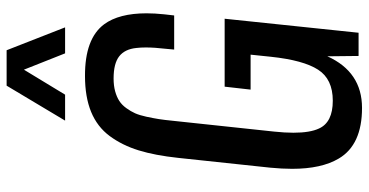

<svg xmlns="http://www.w3.org/2000/svg" viewBox="-284 -808 1102 574"><g transform="rotate(-90 267.0 -521.0)"><path d="M193.4 -877.4 297.9 -1052.2H403.8L472.2 -877.4H394.5L345.7 -1000.5L271 -877.4ZM231.4 10.3Q121.1 10.3 80.1 -59.1Q49.3 -110.8 49.3 -198.7Q49.3 -229 52.7 -263.7L82 -539.1Q89.4 -608.4 104.5 -657.5Q119.6 -706.5 147.2 -743.9Q174.8 -781.2 219.5 -799.6Q264.2 -817.9 326.7 -817.9Q438.5 -818.4 481.4 -760.7Q514.2 -716.3 514.2 -633.8Q514.2 -609.4 511.2 -581.1L507.8 -551.3H405.8L408.2 -577.1Q412.1 -610.4 412.1 -636.2Q412.1 -651.4 410.6 -664.1Q407.2 -698.7 385.7 -715.6Q364.3 -732.4 319.3 -732.4Q298.3 -732.4 281.2 -727.8Q264.2 -723.1 252.2 -715.3Q240.2 -707.5 230.7 -694.3Q221.2 -681.2 215.3 -668Q209.5 -654.8 205.1 -634.5Q200.7 -614.3 198 -597.2Q195.3 -580.1 192.9 -555.2L160.6 -252.4Q157.2 -220.7 157.2 -194.8Q157.2 -145 169.9 -118.2Q188.5 -77.1 252.9 -77.1Q317.4 -77.1 345.7 -121.1Q374 -165 384.3 -262.2L390.6 -322.8H286.1L294.9 -400.4H498L456.1 0H386.7L385.7 -93.3Q338.9 10.3 231.4 10.3Z"/></g></svg>

Font: Oswald
Style: Regular
Weight: 400
Designer: Vernon Adams
Foundry: Vernon Adams
Version: 3.0; ttfautohint (v0.94.23-7a4d-dirty) -l 8 -r 50 -G 200 -x 